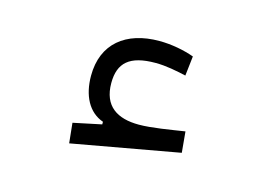

<svg xmlns="http://www.w3.org/2000/svg" viewBox="-57 -424 701 520"><g transform="rotate(15 293.0 -163.5)"><path d="M168.9 2 470.2 -52.2 464.8 -110.8C423.8 -104.5 373 -95.7 337.9 -95.7C277.3 -95.7 236.8 -120.6 236.8 -185.5C236.8 -242.2 266.1 -269 338.9 -269C369.1 -269 398.9 -262.7 425.3 -256.8L431.6 -312C403.3 -322.3 367.2 -329.1 333.5 -329.1C240.2 -329.1 178.7 -280.8 178.7 -190.4C178.7 -135.3 200.2 -92.8 242.2 -78.1V-70.8L163.1 -54.2Z"/></g></svg>

Font: Cascadia Code Light
Style: Regular
Weight: 300
Monospace: yes
Designer: Aaron Bell
Foundry: Saja Typeworks
Version: Version 2404.023